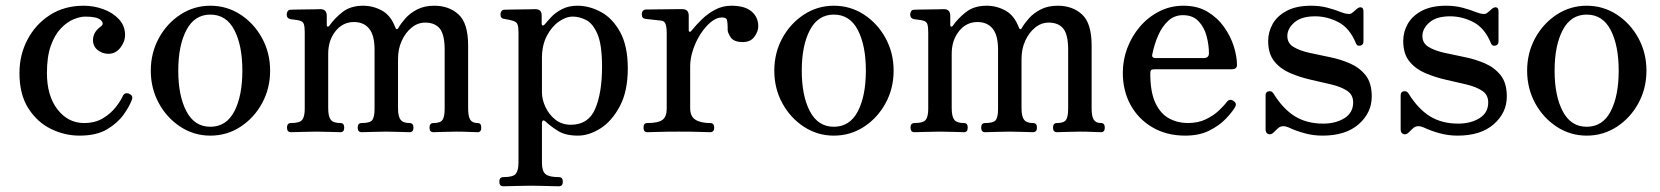

<svg xmlns="http://www.w3.org/2000/svg" viewBox="-20 -462 5803 671"><path d="M258 12Q206 12 158 -11.5Q110 -35 79 -83.5Q48 -132 48 -207Q48 -270 76 -323.5Q104 -377 154.5 -409.5Q205 -442 272 -442Q308 -442 341 -430Q374 -418 395.5 -395Q417 -372 417 -340Q417 -316 400.5 -295Q384 -274 359 -274Q338 -274 321.5 -287Q305 -300 305 -322Q305 -350 333 -370Q345 -379 332.5 -391.5Q320 -404 278 -404Q260 -404 237 -394.5Q214 -385 192.5 -362.5Q171 -340 157.5 -302Q144 -264 144 -207Q144 -127 181 -79.5Q218 -32 274 -32Q312 -32 339.5 -48.5Q367 -65 384.5 -87.5Q402 -110 409 -126Q416 -141 432 -134Q446 -128 441 -114Q433 -91 412 -61.5Q391 -32 354 -10Q317 12 258 12Z M715 12Q658 12 610.5 -19Q563 -50 535 -101.5Q507 -153 507 -215Q507 -277 535 -328.5Q563 -380 610.5 -411Q658 -442 715 -442Q773 -442 820.5 -411Q868 -380 896 -328.5Q924 -277 924 -215Q924 -153 896 -101.5Q868 -50 820.5 -19Q773 12 715 12ZM715 -19Q771 -19 799 -73Q827 -127 827 -215Q827 -303 799 -357Q771 -411 715 -411Q660 -411 631.5 -357Q603 -303 603 -215Q603 -127 631.5 -73Q660 -19 715 -19Z M997 0Q983 0 983 -16Q983 -32 997 -32Q1027 -32 1036 -43Q1045 -54 1045 -82V-349Q1045 -368 1042 -377.5Q1039 -387 1027 -390Q1020 -392 1010.5 -393Q1001 -394 995 -395Q982 -398 982 -411Q982 -418 985.5 -423Q989 -428 996 -428Q999 -428 1013 -428.5Q1027 -429 1045 -429Q1063 -429 1078.5 -429.5Q1094 -430 1100 -430Q1122 -430 1122 -406V-373Q1122 -370 1125 -369Q1128 -368 1131 -372Q1148 -397 1176.5 -419.5Q1205 -442 1249 -442Q1284 -442 1315 -425Q1346 -408 1362 -365Q1364 -360 1367 -360Q1370 -360 1372 -364Q1381 -380 1397 -398Q1413 -416 1438 -429Q1463 -442 1498 -442Q1549 -442 1582.5 -411.5Q1616 -381 1616 -303V-84Q1616 -55 1623.5 -43.5Q1631 -32 1649 -32Q1662 -32 1662 -16Q1662 0 1649 0Q1639 0 1619 -1Q1599 -2 1575 -2Q1551 -2 1528 -1Q1505 0 1495 0Q1481 0 1481 -16Q1481 -32 1495 -32Q1519 -32 1526.5 -43Q1534 -54 1534 -82V-288Q1534 -341 1517 -362Q1500 -383 1466 -383Q1440 -383 1418.5 -365.5Q1397 -348 1384 -319.5Q1371 -291 1371 -256V-84Q1371 -55 1380 -43.5Q1389 -32 1411 -32Q1425 -32 1425 -16Q1425 0 1411 0Q1401 0 1377 -1Q1353 -2 1329 -2Q1306 -2 1280.5 -1Q1255 0 1244 0Q1230 0 1230 -16Q1230 -32 1244 -32Q1274 -32 1281.5 -43Q1289 -54 1289 -82V-288Q1289 -339 1270 -362Q1251 -385 1217 -385Q1178 -385 1152.5 -353Q1127 -321 1127 -274V-84Q1127 -55 1136 -43.5Q1145 -32 1170 -32Q1183 -32 1183 -16Q1183 0 1170 0Q1160 0 1135 -1Q1110 -2 1086 -2Q1062 -2 1035 -1Q1008 0 997 0Z M1739 189Q1725 189 1725 173Q1725 157 1739 157Q1774 157 1783 145Q1792 133 1792 106V-347Q1792 -371 1787.5 -379Q1783 -387 1770 -390Q1764 -392 1755.5 -393.5Q1747 -395 1742 -396Q1729 -397 1729 -412Q1729 -418 1732.5 -423Q1736 -428 1743 -428Q1746 -428 1760.5 -428.5Q1775 -429 1794 -429Q1813 -429 1829 -429.5Q1845 -430 1850 -430Q1873 -430 1873 -409V-380Q1873 -374 1876.5 -373Q1880 -372 1884 -377Q1892 -387 1906.5 -402.5Q1921 -418 1944 -430Q1967 -442 1998 -442Q2040 -442 2080.5 -420Q2121 -398 2147.5 -349.5Q2174 -301 2174 -223Q2174 -143 2146 -90.5Q2118 -38 2078 -13Q2038 12 2000 12Q1957 12 1931 -4Q1905 -20 1887 -37Q1880 -43 1877 -40.5Q1874 -38 1874 -33V108Q1874 136 1886.5 146.5Q1899 157 1933 157Q1947 157 1947 173Q1947 189 1933 189Q1926 189 1908.5 188.5Q1891 188 1870 187.5Q1849 187 1833 187Q1809 187 1779.5 188Q1750 189 1739 189ZM1975 -26Q2036 -26 2060 -81.5Q2084 -137 2084 -229Q2084 -306 2068 -343Q2052 -380 2028.5 -392Q2005 -404 1982 -404Q1958 -404 1933 -386.5Q1908 -369 1891 -336.5Q1874 -304 1874 -259V-139Q1874 -114 1886.5 -87.5Q1899 -61 1921.5 -43.5Q1944 -26 1975 -26Z M2242 0Q2229 0 2229 -16Q2229 -32 2242 -32Q2280 -32 2295 -43Q2310 -54 2310 -82V-347Q2310 -367 2306 -378Q2302 -389 2290 -390Q2282 -391 2262.5 -393Q2243 -395 2236 -396Q2223 -397 2223 -412Q2223 -427 2237 -429Q2240 -429 2258 -429Q2276 -429 2298.5 -429.5Q2321 -430 2340 -430Q2359 -430 2365 -430Q2387 -430 2387 -407V-355Q2387 -352 2390 -351Q2393 -350 2396 -354Q2412 -374 2432.5 -394Q2453 -414 2479 -428Q2505 -442 2536 -442Q2583 -442 2606.5 -422Q2630 -402 2630 -370Q2630 -352 2616.5 -333.5Q2603 -315 2576 -315Q2545 -315 2534 -331Q2523 -347 2523 -358Q2523 -361 2523 -367Q2523 -384 2520.5 -392.5Q2518 -401 2503 -401Q2484 -401 2464.5 -385Q2445 -369 2428.5 -343.5Q2412 -318 2402 -288Q2392 -258 2392 -230V-84Q2392 -55 2410.5 -43.5Q2429 -32 2462 -32Q2476 -32 2476 -16Q2476 0 2462 0Q2452 0 2426.5 -1Q2401 -2 2351 -2Q2309 -2 2281 -1Q2253 0 2242 0Z M2894 12Q2837 12 2789.5 -19Q2742 -50 2714 -101.5Q2686 -153 2686 -215Q2686 -277 2714 -328.5Q2742 -380 2789.5 -411Q2837 -442 2894 -442Q2952 -442 2999.5 -411Q3047 -380 3075 -328.5Q3103 -277 3103 -215Q3103 -153 3075 -101.5Q3047 -50 2999.5 -19Q2952 12 2894 12ZM2894 -19Q2950 -19 2978 -73Q3006 -127 3006 -215Q3006 -303 2978 -357Q2950 -411 2894 -411Q2839 -411 2810.5 -357Q2782 -303 2782 -215Q2782 -127 2810.5 -73Q2839 -19 2894 -19Z M3176 0Q3162 0 3162 -16Q3162 -32 3176 -32Q3206 -32 3215 -43Q3224 -54 3224 -82V-349Q3224 -368 3221 -377.5Q3218 -387 3206 -390Q3199 -392 3189.5 -393Q3180 -394 3174 -395Q3161 -398 3161 -411Q3161 -418 3164.5 -423Q3168 -428 3175 -428Q3178 -428 3192 -428.5Q3206 -429 3224 -429Q3242 -429 3257.5 -429.5Q3273 -430 3279 -430Q3301 -430 3301 -406V-373Q3301 -370 3304 -369Q3307 -368 3310 -372Q3327 -397 3355.5 -419.5Q3384 -442 3428 -442Q3463 -442 3494 -425Q3525 -408 3541 -365Q3543 -360 3546 -360Q3549 -360 3551 -364Q3560 -380 3576 -398Q3592 -416 3617 -429Q3642 -442 3677 -442Q3728 -442 3761.5 -411.5Q3795 -381 3795 -303V-84Q3795 -55 3802.5 -43.5Q3810 -32 3828 -32Q3841 -32 3841 -16Q3841 0 3828 0Q3818 0 3798 -1Q3778 -2 3754 -2Q3730 -2 3707 -1Q3684 0 3674 0Q3660 0 3660 -16Q3660 -32 3674 -32Q3698 -32 3705.5 -43Q3713 -54 3713 -82V-288Q3713 -341 3696 -362Q3679 -383 3645 -383Q3619 -383 3597.5 -365.5Q3576 -348 3563 -319.5Q3550 -291 3550 -256V-84Q3550 -55 3559 -43.5Q3568 -32 3590 -32Q3604 -32 3604 -16Q3604 0 3590 0Q3580 0 3556 -1Q3532 -2 3508 -2Q3485 -2 3459.5 -1Q3434 0 3423 0Q3409 0 3409 -16Q3409 -32 3423 -32Q3453 -32 3460.5 -43Q3468 -54 3468 -82V-288Q3468 -339 3449 -362Q3430 -385 3396 -385Q3357 -385 3331.5 -353Q3306 -321 3306 -274V-84Q3306 -55 3315 -43.5Q3324 -32 3349 -32Q3362 -32 3362 -16Q3362 0 3349 0Q3339 0 3314 -1Q3289 -2 3265 -2Q3241 -2 3214 -1Q3187 0 3176 0Z M4122 12Q4057 12 4007.5 -17Q3958 -46 3931 -95.5Q3904 -145 3904 -208Q3904 -252 3919.5 -293.5Q3935 -335 3963.5 -368.5Q3992 -402 4031 -422Q4070 -442 4116 -442Q4165 -442 4200 -421Q4235 -400 4258 -367.5Q4281 -335 4292 -299.5Q4303 -264 4303 -235Q4303 -220 4285 -220H4016Q4006 -220 4003 -217Q4000 -214 4000 -206Q4000 -140 4018 -102Q4036 -64 4066 -48Q4096 -32 4131 -32Q4167 -32 4194 -45Q4221 -58 4239 -75Q4257 -92 4267 -105Q4277 -119 4291 -109Q4304 -101 4296 -87Q4286 -70 4263.5 -46.5Q4241 -23 4206 -5.5Q4171 12 4122 12ZM4019 -259H4186Q4205 -259 4205 -276Q4205 -304 4197 -335Q4189 -366 4169 -387.5Q4149 -409 4114 -409Q4084 -409 4062.5 -389Q4041 -369 4027.5 -338Q4014 -307 4007 -272Q4004 -259 4019 -259Z M4602 12Q4569 12 4538.5 3.5Q4508 -5 4485 -16Q4463 -26 4449 -16Q4445 -13 4440 -8Q4435 -3 4431 1Q4422 10 4412.5 6.5Q4403 3 4403 -10V-129Q4403 -141 4413.5 -143Q4424 -145 4430 -136Q4464 -81 4505.5 -55.5Q4547 -30 4604 -30Q4648 -30 4678.5 -49Q4709 -68 4709 -104Q4709 -131 4687.5 -145Q4666 -159 4632 -167Q4598 -175 4560.5 -183.5Q4523 -192 4489 -206.5Q4455 -221 4433.5 -247.5Q4412 -274 4412 -319Q4412 -350 4427.5 -378Q4443 -406 4476.5 -424Q4510 -442 4562 -442Q4593 -442 4619.5 -435Q4646 -428 4668 -419Q4695 -409 4704 -416Q4708 -419 4713.5 -423.5Q4719 -428 4723 -432Q4731 -438 4738 -436Q4745 -434 4745 -422V-317Q4745 -305 4734 -302.5Q4723 -300 4719 -310Q4697 -364 4657.5 -384.5Q4618 -405 4576 -405Q4528 -405 4503.5 -383.5Q4479 -362 4479 -336Q4479 -311 4500.5 -298Q4522 -285 4555.5 -277.5Q4589 -270 4626.5 -262.5Q4664 -255 4697.5 -240.5Q4731 -226 4752.5 -199Q4774 -172 4774 -125Q4774 -68 4728.5 -28Q4683 12 4602 12Z M5074 12Q5041 12 5010.5 3.5Q4980 -5 4957 -16Q4935 -26 4921 -16Q4917 -13 4912 -8Q4907 -3 4903 1Q4894 10 4884.5 6.5Q4875 3 4875 -10V-129Q4875 -141 4885.5 -143Q4896 -145 4902 -136Q4936 -81 4977.5 -55.5Q5019 -30 5076 -30Q5120 -30 5150.5 -49Q5181 -68 5181 -104Q5181 -131 5159.5 -145Q5138 -159 5104 -167Q5070 -175 5032.5 -183.5Q4995 -192 4961 -206.5Q4927 -221 4905.5 -247.5Q4884 -274 4884 -319Q4884 -350 4899.5 -378Q4915 -406 4948.5 -424Q4982 -442 5034 -442Q5065 -442 5091.5 -435Q5118 -428 5140 -419Q5167 -409 5176 -416Q5180 -419 5185.5 -423.5Q5191 -428 5195 -432Q5203 -438 5210 -436Q5217 -434 5217 -422V-317Q5217 -305 5206 -302.5Q5195 -300 5191 -310Q5169 -364 5129.5 -384.5Q5090 -405 5048 -405Q5000 -405 4975.5 -383.5Q4951 -362 4951 -336Q4951 -311 4972.5 -298Q4994 -285 5027.5 -277.5Q5061 -270 5098.5 -262.5Q5136 -255 5169.5 -240.5Q5203 -226 5224.5 -199Q5246 -172 5246 -125Q5246 -68 5200.5 -28Q5155 12 5074 12Z M5525 12Q5468 12 5420.5 -19Q5373 -50 5345 -101.5Q5317 -153 5317 -215Q5317 -277 5345 -328.5Q5373 -380 5420.5 -411Q5468 -442 5525 -442Q5583 -442 5630.5 -411Q5678 -380 5706 -328.5Q5734 -277 5734 -215Q5734 -153 5706 -101.5Q5678 -50 5630.5 -19Q5583 12 5525 12ZM5525 -19Q5581 -19 5609 -73Q5637 -127 5637 -215Q5637 -303 5609 -357Q5581 -411 5525 -411Q5470 -411 5441.5 -357Q5413 -303 5413 -215Q5413 -127 5441.5 -73Q5470 -19 5525 -19Z"/></svg>

Font: TsukuhouMincho
Style: Regular
Weight: 400
Designer: Iose
Foundry: Typographish
Version: Version 1.001; ttfautohint (v1.8.3)